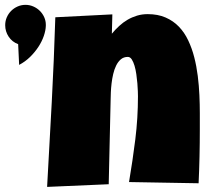

<svg xmlns="http://www.w3.org/2000/svg" viewBox="-20 -770 849 776"><path d="M787.6 -247.1Q787.6 -191.9 786.4 -137.9Q785.2 -84 782.7 -29.3L501.5 -34.2Q516.1 -120.6 526.9 -206.8Q537.6 -293 537.6 -380.9Q537.6 -387.2 537.1 -401.4Q536.6 -415.5 535.2 -433.3Q533.7 -451.2 531 -470Q528.3 -488.8 523.7 -504.4Q519 -520 512.5 -530Q505.9 -540 496.6 -540Q480 -540 468.5 -530.3Q457 -520.5 449.5 -505.1Q441.9 -489.7 437.5 -470.7Q433.1 -451.7 430.9 -432.6Q428.7 -413.6 428 -396.7Q427.2 -379.9 427.2 -369.1Q424.8 -282.7 423.3 -197.5Q421.9 -112.3 419.4 -25.4L170.4 -14.6Q180.2 -187 189.2 -357.4Q198.2 -527.8 203.6 -700.2L434.1 -711.9L432.1 -633.8Q445.8 -650.4 461.7 -665Q477.5 -679.7 495.6 -690.2Q513.7 -700.7 533.9 -706.8Q554.2 -712.9 576.7 -712.9Q618.2 -712.9 649.4 -699.2Q680.7 -685.5 703.1 -662.1Q725.6 -638.7 740.7 -606.7Q755.9 -574.7 765.1 -538.6Q774.4 -502.4 779.3 -463.1Q784.2 -423.8 785.9 -385.7Q787.6 -347.7 787.6 -312V-310.1Q787.6 -310.1 787.6 -310.1Q787.6 -310.1 787.6 -310.1Q787.6 -310.1 787.6 -310.1Q787.6 -310.1 787.6 -310.1Q787.6 -310.1 787.6 -310.1Q787.6 -310.1 787.6 -310.1V-309.1Q787.6 -309.1 787.6 -309.1Q787.6 -309.1 787.6 -309.1Q787.6 -309.1 787.6 -309.1Q787.6 -309.1 787.6 -309.1Q787.6 -309.1 787.6 -309.1Q787.6 -309.1 787.6 -309.1V-304.2Q787.6 -304.2 787.6 -304.2Q787.6 -304.2 787.6 -304.2Q787.6 -304.2 787.6 -304.2Q787.6 -304.2 787.6 -304.2Q787.6 -304.2 787.6 -304.2Q787.6 -304.2 787.6 -304.2Q787.6 -304.2 787.6 -304.2Q787.6 -304.2 787.6 -304.2Q787.6 -304.2 787.6 -304.2V-303.7Q787.6 -303.7 787.6 -303.7Q787.6 -303.7 787.6 -303.7Q787.6 -303.7 787.6 -303.7Q787.6 -303.7 787.6 -303.7Q787.6 -303.7 787.6 -303.7Q787.6 -303.7 787.6 -303.7V-296.9Q787.6 -296.9 787.6 -296.9Q787.6 -296.9 787.6 -296.9Q787.6 -296.9 787.6 -296.9Q787.6 -296.9 787.6 -296.9Q787.6 -296.9 787.6 -296.9Q787.6 -296.9 787.6 -296.9V-296.4Q787.6 -296.4 787.6 -296.4Q787.6 -296.4 787.6 -296.4Q787.6 -296.4 787.6 -296.4Q787.6 -296.4 787.6 -296.4Q787.6 -296.4 787.6 -296.4Q787.6 -296.4 787.6 -296.4V-293Q787.6 -293 787.6 -293Q787.6 -293 787.6 -293Q787.6 -293 787.6 -293Q787.6 -293 787.6 -293Q787.6 -293 787.6 -293Q787.6 -293 787.6 -293V-292.5Q787.6 -292.5 787.6 -292.5Q787.6 -292.5 787.6 -292.5Q787.6 -292.5 787.6 -292.5Q787.6 -292.5 787.6 -292.5Q787.6 -292.5 787.6 -292.5Q787.6 -292.5 787.6 -292.5V-288.6Q787.6 -288.6 787.6 -288.6Q787.6 -288.6 787.6 -288.6Q787.6 -288.6 787.6 -288.6Q787.6 -288.6 787.6 -288.6Q787.6 -288.6 787.6 -288.6Q787.6 -288.6 787.6 -288.6V-288.1Q787.6 -288.1 787.6 -288.1Q787.6 -288.1 787.6 -288.1Q787.6 -288.1 787.6 -288.1Q787.6 -288.1 787.6 -288.1Q787.6 -288.1 787.6 -288.1Q787.6 -288.1 787.6 -288.1V-287.6Q787.6 -287.6 787.6 -287.6Q787.6 -287.6 787.6 -287.6Q787.6 -287.6 787.6 -287.6V-284.7Q787.6 -284.7 787.6 -284.7Q787.6 -284.7 787.6 -284.7Q787.6 -284.7 787.6 -284.7Q787.6 -284.7 787.6 -284.7Q787.6 -284.7 787.6 -284.7Q787.6 -284.7 787.6 -284.7Q787.6 -284.7 787.6 -284.7Q787.6 -284.7 787.6 -284.7V-284.2Q787.6 -284.2 787.6 -284.2Q787.6 -284.2 787.6 -284.2Q787.6 -284.2 787.6 -284.2Q787.6 -284.2 787.6 -284.2Q787.6 -284.2 787.6 -284.2Q787.6 -284.2 787.6 -284.2V-283.7Q787.6 -283.7 787.6 -283.7Q787.6 -283.7 787.6 -283.7ZM165.2 -665.9Q164.8 -647.5 157.2 -625.1Q149.6 -602.8 135.5 -581.1Q121.4 -559.4 101.7 -540Q81.9 -520.6 57.3 -507.7Q57.3 -508.1 56.9 -516.9Q56.5 -525.7 55.9 -538.4Q55.3 -551.2 54.6 -565.6Q53.8 -580.1 53.4 -591.5Q29.1 -600.5 15.1 -621.6Q1 -642.8 1 -668.2Q1 -685 7.4 -699.9Q13.9 -714.8 25 -725.9Q36.2 -737.1 51 -743.7Q65.9 -750.4 83.1 -750.4Q99.9 -750.4 115 -743.7Q130 -737.1 141.2 -725.9Q152.3 -714.8 158.8 -700.3Q165.2 -685.8 165.2 -670.2Q165.2 -670.2 165.2 -670.2Q165.2 -670.2 165.2 -670.2Q165.2 -670.2 165.2 -670.2Q165.2 -670.2 165.2 -670.2Q165.2 -670.2 165.2 -669.8Q165.2 -669.8 165.2 -669.8Q165.2 -669.8 165.2 -669.8Q165.2 -669.8 165.2 -669.8Q165.2 -669.8 165.2 -669.8Q165.2 -669.8 165.2 -669.8Q165.2 -669.8 165.2 -669.8Q165.2 -669.8 165.2 -669.4Q165.2 -669.4 165.2 -669.4Q165.2 -669.4 165.2 -669.4Q165.2 -669.4 165.2 -669.4Q165.2 -669.4 165.2 -669.4Q165.2 -669.4 165.2 -669.4Q165.2 -669.4 165.2 -669.4Q165.2 -669.4 165.2 -669Q165.2 -669 165.2 -669Q165.2 -669 165.2 -669Z"/></svg>

Font: Luckiest Guy
Style: Regular
Weight: 400
Designer: Astigmatic (AOETI)
Foundry: Astigmatic (AOETI)
Version: Version 1.000